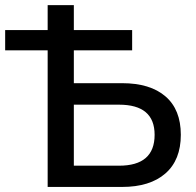

<svg xmlns="http://www.w3.org/2000/svg" viewBox="-38 -739 775 759"><path d="M150.4 0V-540H-17.6V-620.1H150.4V-718.8H253.9V-620.1H484.4V-540H253.9V-410.2H444.3Q555.7 -410.2 616.2 -357.9Q676.8 -305.7 676.8 -206.1Q676.8 -106.4 615.7 -53.2Q554.7 0 444.3 0ZM253.9 -84H432.6Q573.2 -84 573.2 -206.1Q573.2 -325.2 432.6 -325.2H253.9Z"/></svg>

Font: Min Sans Medium
Style: Regular
Weight: 500
Designer: Jinseong-Kim, NotoSansCJK, Nunito
Foundry: Jinseong-Kim
Version: Version 1.400;Glyphs 3.1.2 (3151)